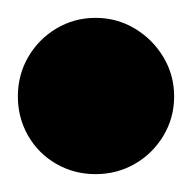

<svg xmlns="http://www.w3.org/2000/svg" viewBox="-57 -988 215 215"><path d="M-37 -880Q-37 -856 -25.5 -836Q-14 -816 6 -804.5Q26 -793 50 -793Q74 -793 94 -804.5Q114 -816 126 -836Q138 -856 138 -880Q138 -904 126 -924Q114 -944 94 -956Q74 -968 50 -968Q26 -968 6 -956Q-14 -944 -25.5 -924Q-37 -904 -37 -880Z"/></svg>

Font: Linefont
Style: Bold
Weight: 700
Monospace: yes
Version: Version 3.002;gftools[0.9.33]